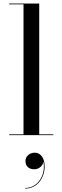

<svg xmlns="http://www.w3.org/2000/svg" viewBox="-20 -770 356 1094"><path d="M32.5 -4.5V0H284V-4.5H203.5V-750H32.5V-745.5H114V-4.5ZM125 147.5C125 173.5 141 194.5 175.5 194.5C205 194.5 225.5 171.5 227 150.5C242 221 200 301 123.5 301V304.5C195.5 304.5 234.5 239.5 234.5 179C234.5 128.5 210 100 178.5 100C148 100 125 121 125 147.5Z"/></svg>

Font: Bodoni* 36pt
Style: Regular
Weight: 400
Version: Version 2.3